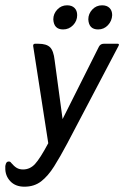

<svg xmlns="http://www.w3.org/2000/svg" viewBox="-100 -533 469 724"><path d="M101 -460Q101 -481 116 -497Q131 -513 153 -513Q171 -513 181 -503Q191 -493 191 -476Q191 -454 175.5 -438Q160 -422 138 -422Q103 -422 101 -460ZM233 -460Q233 -481 248 -497Q263 -513 285 -513Q303 -513 313 -503Q323 -493 323 -476Q322 -454 307 -438Q292 -422 270 -422Q235 -422 233 -460ZM82 7 25 -360Q25 -368 32 -368H45Q75 -368 88.5 -355Q102 -342 106 -306L136 -84L273 -357Q279 -368 291 -368H344Q351 -368 347 -360L153 9Q127 58 104 94.5Q81 131 55 151Q29 171 -8 171Q-42 171 -61.5 150Q-81 129 -80 99Q-81 94 -78 85Q-75 76 -67 76Q-61 76 -58 81Q-47 94 -37 100Q-27 106 -13 106Q13 106 32 85.5Q51 65 82 7Z"/></svg>

Font: Zain
Style: Italic
Weight: 400
Italic angle: -10°
Designer: Zain,Boutros
Foundry: Mobile Telecommunications Company (Zain), 2024
Version: Version 1.51; ttfautohint (v1.8.4)